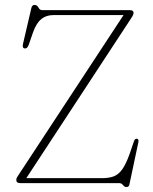

<svg xmlns="http://www.w3.org/2000/svg" viewBox="-20 -741 620 777"><path d="M512 -669 86.5 -20H392Q421.5 -20 440.8 -27.5Q460 -35 474.8 -55.8Q489.5 -76.5 504 -116.5L522.5 -170.5Q526.5 -180.5 534 -179.5Q542.5 -178 540 -165.5L504 4Q502 16 492 16Q483.5 16 477.8 8Q472 0 462 0H61.5Q46 0 46 -12.5Q46 -18.5 48.8 -23.2Q51.5 -28 55 -33L480 -680H196.5Q167 -680 147.2 -664Q127.5 -648 114 -611L96 -559Q90 -543 79 -545Q69.5 -546.5 73 -563L107 -709Q110 -721 120 -721Q130 -721 135.5 -710.5Q141 -700 151 -700H505Q520.5 -700 520.5 -689Q520.5 -681.5 512 -669Z"/></svg>

Font: Fraunces 72pt Soft Thin
Style: Regular
Weight: 100
Version: Version 1.000;[b76b70a41]